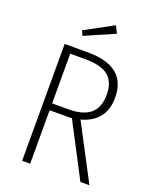

<svg xmlns="http://www.w3.org/2000/svg" viewBox="-160 -966 846 1056"><g transform="rotate(20 263.5 -438.5)"><path d="M443 0 279 -314 262 -313H149V0H102V-684H238Q464 -684 464 -501Q464 -429 428 -384.5Q392 -340 326 -323L496 0ZM415 -501Q415 -573 373.5 -608.5Q332 -644 235 -644H149V-353H244Q330 -353 372.5 -389Q415 -425 415 -501ZM332 -877 353 -835 179 -759 166 -787Z"/></g></svg>

Font: Fira Sans Condensed ExtraLight
Style: Regular
Weight: 275
Width: 3
Designer: Carrois Corporate & Edenspiekermann AG
Foundry: Carrois Corporate GbR & Edenspiekermann AG
Version: Version 4.203